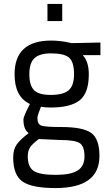

<svg xmlns="http://www.w3.org/2000/svg" viewBox="-20 -716 558 975"><path d="M262 239Q142 239 94.5 206Q47 173 47 84Q47 43 65 17.5Q83 -8 126 -40Q99 -58 99 -109Q99 -117 107.5 -137Q116 -157 124 -172L132 -188Q54 -224 54 -339Q54 -510 240 -510Q262 -510 288 -507Q314 -504 329 -500L344 -497L490 -500V-436H400Q431 -403 431 -339Q431 -244 385 -207Q339 -170 237 -170Q210 -170 188 -174Q170 -130 170 -117Q170 -86 189 -78.5Q208 -71 291 -71Q401 -71 443 -41Q485 -11 485 76Q485 239 262 239ZM286 -5 177 -10Q145 14 133 32Q121 50 121 78Q121 131 150.5 151.5Q180 172 263 172Q339 172 374 150Q409 128 409 79Q409 25 383.5 10Q358 -5 286 -5ZM237 -234Q301 -234 328.5 -257.5Q356 -281 356 -339Q356 -402 330.5 -423.5Q305 -445 239 -445Q182 -445 155.5 -421Q129 -397 129 -339Q129 -283 152.5 -258.5Q176 -234 237 -234ZM221 -609V-696H296V-609Z"/></svg>

Font: TitilliumText22L Rg
Style: Regular
Weight: 400
Designer: Campivisivi
Foundry: Campivisivi
Version: 1.000